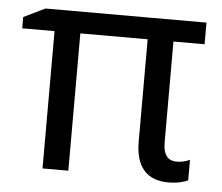

<svg xmlns="http://www.w3.org/2000/svg" viewBox="-44 -585 747 645"><g transform="rotate(5 329.5 -263.0)"><path d="M546 10C577 10 601 3 612 -3V-72C602 -67 586 -62 568 -62C541 -62 522 -77 522 -124V-463H627V-536H84L12 -501V-463H121V0H208V-463H435V-118C435 -33 473 10 546 10Z"/></g></svg>

Font: Noto Sans Math
Style: Regular
Weight: 400
Designer: Monotype Design Team, Delve Withrington, Jeff Kellem
Foundry: Monotype Imaging Inc., Delve Fonts LLC
Version: Version 3.000